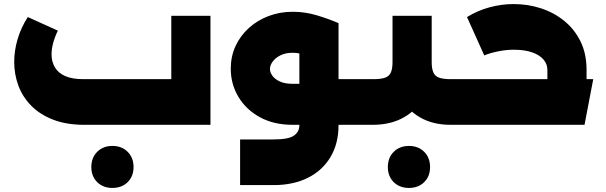

<svg xmlns="http://www.w3.org/2000/svg" viewBox="-20 -615 2987 946"><path d="M396 0Q307 0 241.5 -25.5Q176 -51 133.5 -94.5Q91 -138 70.5 -193.5Q50 -249 50 -310Q50 -366 67 -423Q84 -480 117 -531L265 -464Q250 -433 242 -403.5Q234 -374 234 -347Q234 -312 250 -284Q266 -256 300.5 -240.5Q335 -225 390 -225H824V-537H1017V0ZM534 311Q488 311 459 282.5Q430 254 430 208Q430 162 459 133Q488 104 534 104Q580 104 609 133Q638 162 638 208Q638 254 609 282.5Q580 311 534 311Z M1609 0V-225H1763V0ZM1763 0V-225Q1771 -225 1777 -194.5Q1783 -164 1783 -114Q1783 -62 1777 -31Q1771 0 1763 0ZM1163 297V72H1328Q1402 72 1428.5 53Q1455 34 1455 2V-501H1648V2Q1648 92 1608.5 158.5Q1569 225 1497 261Q1425 297 1328 297ZM1422 0Q1329 0 1260.5 -37.5Q1192 -75 1154.5 -138Q1117 -201 1117 -276Q1117 -337 1140.5 -388Q1164 -439 1206 -477Q1248 -515 1303.5 -536Q1359 -557 1422 -557Q1484 -557 1543 -539Q1602 -521 1648 -501L1571 -302Q1486 -355 1422 -355Q1387 -355 1362 -342.5Q1337 -330 1323.5 -311.5Q1310 -293 1310 -275Q1310 -259 1322 -242Q1334 -225 1359 -213.5Q1384 -202 1422 -202H1592V0Z M1763 0V-225H1821Q1858 -225 1878 -232.5Q1898 -240 1906 -258.5Q1914 -277 1914 -309V-537H2107V-309Q2107 -214 2072 -145Q2037 -76 1973 -38.5Q1909 -1 1821 0ZM2200 0Q2112 0 2048 -37.5Q1984 -75 1949 -144.5Q1914 -214 1914 -309H2107Q2107 -277 2115 -258.5Q2123 -240 2143 -232.5Q2163 -225 2200 -225H2233V0ZM2233 0V-225Q2241 -225 2247 -194.5Q2253 -164 2253 -114Q2253 -62 2247 -31Q2241 0 2233 0ZM1763 0Q1755 0 1749 -31Q1743 -62 1743 -114Q1743 -164 1749 -194.5Q1755 -225 1763 -225ZM1995 311Q1949 311 1920 282.5Q1891 254 1891 208Q1891 162 1920 133Q1949 104 1995 104Q2041 104 2070 133Q2099 162 2099 208Q2099 254 2070 282.5Q2041 311 1995 311Z M2677 -170V-271Q2677 -299 2658 -321.5Q2639 -344 2602 -357Q2565 -370 2511 -370Q2474 -370 2434.5 -362Q2395 -354 2366 -342L2281 -531Q2333 -563 2392 -579Q2451 -595 2511 -595Q2580 -595 2644 -574.5Q2708 -554 2759 -513Q2810 -472 2840 -411.5Q2870 -351 2870 -271V-170ZM2233 0V-225H2903L2860 0ZM2233 0Q2225 0 2219 -31Q2213 -62 2213 -114Q2213 -164 2219 -194.5Q2225 -225 2233 -225Z"/></svg>

Font: Alexandria Black
Style: Regular
Weight: 900
Designer: Mohamed Gaber
Foundry: Kief Type Foundry
Version: Version 5.100